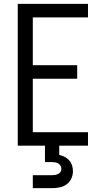

<svg xmlns="http://www.w3.org/2000/svg" viewBox="-20 -755 540 995"><path d="M72 0V-735H436V-665H150V-417H380V-347H150V-70H436V0ZM150 220V153H250Q258 153 266 151.5Q274 150 281.5 146.5Q289 143 293.5 136Q298 129 298 121Q298 112 294 104.5Q290 97 282.5 92.5Q275 88 266.5 86.5Q258 85 250 85H213V0H287V48Q302 51 315.5 58Q329 65 339 76.5Q349 88 353.5 102.5Q358 117 358 132Q358 152 349.5 170.5Q341 189 325 200.5Q309 212 289.5 216Q270 220 250 220Z"/></svg>

Font: Iosevka SS18
Style: Regular
Weight: 400
Monospace: yes
Designer: Belleve Invis
Foundry: Belleve Invis
Version: Version 25.1.1; ttfautohint (v1.8.4)